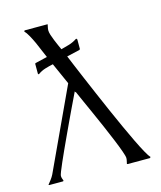

<svg xmlns="http://www.w3.org/2000/svg" viewBox="-96 -662 633 754"><g transform="rotate(-15 220.5 -285.0)"><path d="M210 -448.7Q215.8 -434.6 226.6 -408.7Q237.3 -382.8 251.5 -349.6Q265.6 -316.4 282 -278.3Q298.3 -240.2 315.2 -201.9Q332 -163.6 348.6 -127.2Q365.2 -90.8 379.6 -61Q394 -31.2 405.5 -10.5Q417 10.3 423.8 17.1L420.9 21H330.1Q329.6 21 328.6 20.5Q327.6 20 327.1 20Q328.1 14.2 329.6 8.3Q331.1 2.4 331.1 -3.4Q331.1 -10.7 323.2 -32.7Q315.4 -54.7 303.2 -84.2Q291 -113.8 276.4 -147.5Q261.7 -181.2 247.8 -212.2Q233.9 -243.2 222.7 -268.1Q211.4 -293 206.5 -304.7H204.6L203.1 -308.6Q199.7 -301.3 191.9 -285.2Q184.1 -269 173.6 -247.1Q163.1 -225.1 151.1 -199.5Q139.2 -173.8 127 -147.7Q114.7 -121.6 103.5 -96.7Q92.3 -71.8 83.5 -52Q74.7 -32.2 69.6 -18.8Q64.5 -5.4 64.5 -2Q64.5 2.9 65.9 7.8Q67.4 12.7 69.3 17.1V20Q68.8 20 67.9 20.5Q66.9 21 66.4 21H11.2L8.3 19.5Q15.1 11.2 21.7 2.4Q28.3 -6.3 33.2 -16.1L186.5 -346.2L147.5 -433.6Q130.9 -430.2 115 -425.3Q99.1 -420.4 85.4 -410.6L82.5 -410.2L81.1 -413.1V-453.1L83 -455.6L132.3 -467.3Q127 -478.5 120.1 -495.8Q113.3 -513.2 105.2 -530.8Q97.2 -548.3 88.6 -563.7Q80.1 -579.1 72.3 -586.9L74.7 -590.8H166Q167 -590.8 167.2 -590.6Q167.5 -590.3 168.5 -590.3Q167.5 -584.5 166 -578.4Q164.6 -572.3 164.6 -566.4Q164.6 -559.1 168.2 -547.6Q171.9 -536.1 176.8 -524.2Q181.6 -512.2 186.8 -500.7Q191.9 -489.3 195.3 -481.9Q212.9 -486.3 229 -491.2Q245.1 -496.1 260.7 -506.3H263.7L264.2 -504.4L265.6 -502.9V-464.4L263.2 -460.9Z"/></g></svg>

Font: CAT Linz
Style: Regular
Weight: 400
Designer: Peter Wiegel
Foundry: Peter Wiegel
Version: Version 1.08